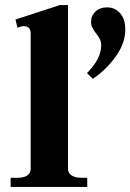

<svg xmlns="http://www.w3.org/2000/svg" viewBox="-20 -737 514 757"><path d="M22 -36H47Q101 -36 101 -72V-605Q101 -634 73 -634Q67 -634 49 -628L41 -660L216 -717H248V-73Q248 -55 262 -45.5Q276 -36 302 -36H324V0H22ZM323 -449Q379 -505 379 -558Q379 -572 373.5 -583Q368 -594 358 -606Q348 -620 343.5 -629.5Q339 -639 339 -651Q339 -675 356.5 -691.5Q374 -708 402 -708Q433 -708 453.5 -685Q474 -662 474 -620Q474 -567 436.5 -514.5Q399 -462 346 -426Z"/></svg>

Font: Taviraj SemiBold
Style: Regular
Weight: 600
Designer: Katatrad Team
Foundry: CadsonDemak
Version: Version 1.001